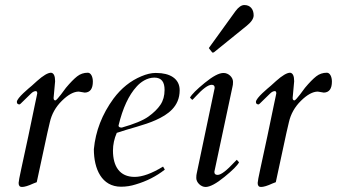

<svg xmlns="http://www.w3.org/2000/svg" viewBox="-20 -729 1339 763"><path d="M329 -440C313 -440 298.8 -435.2 286.5 -425.5C274.2 -415.8 259.3 -400.7 242 -380C238.4 -375.5 206.7 -330 200 -330C195.3 -330 193 -333.3 193 -340L199 -406C199 -427.3 193.7 -438.7 183 -440C170.3 -440 151.7 -429 127 -407C122.3 -402.3 115.3 -396 106 -388C96.3 -379.7 47 -340 47 -324C47 -317.3 50.7 -314 58 -314C59.3 -314.7 60.7 -315.7 62 -317L103 -357C109.7 -363.7 116.3 -367 123 -367C126.3 -366.3 128 -363.3 128 -358C128 -356.7 127.2 -352.5 125.5 -345.5C123.8 -338.5 121.7 -328.3 119 -315C104.2 -241.1 81.6 -136.1 64.5 -58C57.5 -26 54 -7.3 54 -2C54 8.7 58.3 14 67 14C77.7 14 93 9.3 113 0C117.7 -2 122 -3.7 126 -5L168 -200C171.3 -214.7 174.7 -229 178 -243C185.3 -275.7 201.3 -304.2 226 -328.5C250.7 -352.8 273 -365 293 -365L317 -361C338.3 -361.7 349 -376.3 349 -405C349 -424 341.1 -440 329 -440Z M634 -371.5C634 -348.5 628.5 -328.8 617.5 -312.5C606.5 -296.2 590.5 -280.5 569.5 -265.5C548.5 -250.5 513.3 -236 464 -222C455.3 -222 451 -224.7 451 -230C467.7 -299.3 491.7 -351 523 -385C538.4 -402.5 564.2 -420.6 593.4 -420.6C623.1 -420.6 634 -401.9 634 -371.5ZM428.9 -130.5C428.9 -154.3 434 -177.8 444 -201C493.5 -218.3 552.5 -230.7 599.5 -252C645.9 -273 694 -304.5 694 -370.5C694 -417.6 653.6 -439 602 -439C600.8 -439 599.6 -439.1 598.4 -439.1C581.3 -439.1 562.5 -434.7 542 -426C498.7 -408 461.7 -378.3 431 -337C385.7 -275 359.7 -208 353 -136C353 -57.5 384.2 13 461 13C481 13 500.3 10 519 4C562.3 -8.7 601 -28.3 635 -55L628 -67C583.3 -39.7 545.7 -26 515 -26C455.3 -26 428.9 -68.3 428.9 -130.5Z M951 -709C939.7 -709 928 -701 916 -685L812 -541C810.7 -539.7 810 -538.7 810 -538C810 -537.3 810.7 -536.3 812 -535L823 -521C823.7 -520.3 824.7 -520 826 -520C827.3 -520 828.7 -520.3 830 -521L961 -627C979 -641.7 988 -655.3 988 -668C988 -692.2 974.6 -709 951 -709ZM797 14C814.3 14 839.3 0.7 872 -26C904 -52 923.3 -71.3 930 -84L921 -94L913 -86C881 -51.3 858.3 -34 845 -34C836.3 -34 832 -37.7 832 -45V-47L904 -385C905.3 -389 906 -395.3 906 -404C906 -422.2 887.7 -439 869 -439H867.7C850.4 -439 825.9 -426 794 -400C761.3 -373.3 741.7 -353.7 735 -341L744 -332C746.7 -334 751 -338.3 757 -345C785.7 -376.3 807 -392 821 -392C829 -392 833 -388.3 833 -381V-379L762 -41C760.7 -36.3 760 -29.8 760 -21.5C760 -3.8 778.5 14 797 14Z M1279 -440C1263 -440 1248.8 -435.2 1236.5 -425.5C1224.2 -415.8 1209.3 -400.7 1192 -380C1188.4 -375.5 1156.7 -330 1150 -330C1145.3 -330 1143 -333.3 1143 -340L1149 -406C1149 -427.3 1143.7 -438.7 1133 -440C1120.3 -440 1101.7 -429 1077 -407C1072.3 -402.3 1065.3 -396 1056 -388C1046.3 -379.7 997 -340 997 -324C997 -317.3 1000.7 -314 1008 -314C1009.3 -314.7 1010.7 -315.7 1012 -317L1053 -357C1059.7 -363.7 1066.3 -367 1073 -367C1076.3 -366.3 1078 -363.3 1078 -358C1078 -356.7 1077.2 -352.5 1075.5 -345.5C1073.8 -338.5 1071.7 -328.3 1069 -315C1054.2 -241.1 1031.6 -136.1 1014.5 -58C1007.5 -26 1004 -7.3 1004 -2C1004 8.7 1008.3 14 1017 14C1027.7 14 1043 9.3 1063 0C1067.7 -2 1072 -3.7 1076 -5L1118 -200C1121.3 -214.7 1124.7 -229 1128 -243C1135.3 -275.7 1151.3 -304.2 1176 -328.5C1200.7 -352.8 1223 -365 1243 -365L1267 -361C1288.3 -361.7 1299 -376.3 1299 -405C1299 -424 1291.1 -440 1279 -440Z"/></svg>

Font: fbb
Style: Italic
Weight: 400
Italic angle: -12°
Designer: David J. Perry, Michael Sharpe
Version: Version 0.991